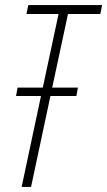

<svg xmlns="http://www.w3.org/2000/svg" viewBox="-20 -734 421 754"><path d="M65 0H102L178 -357H280L286 -390H185L247 -679H374L381 -714H91L84 -679H210L148 -390H49L43 -357H141Z"/></svg>

Font: Noto Sans ExtraCondensed ExtraLight
Style: Italic
Weight: 200
Width: 2
Italic angle: -12°
Designer: Monotype Design Team
Foundry: Monotype Imaging Inc.
Version: Version 2.013